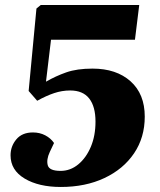

<svg xmlns="http://www.w3.org/2000/svg" viewBox="-20 -730 636 764"><path d="M360 -246Q360 -306 335 -338Q310 -370 259 -370Q227 -370 195.5 -359.5Q164 -349 128 -329L94 -368L125 -696L142 -710H534L517 -572H183L163 -405Q201 -427 243.5 -442Q286 -457 348 -457Q443 -457 499.5 -406.5Q556 -356 556 -266Q556 -183 513.5 -120Q471 -57 395.5 -21.5Q320 14 222 14Q134 14 78 -19.5Q22 -53 22 -112Q22 -148 45 -175.5Q68 -203 111 -203Q138 -203 160 -191.5Q182 -180 195 -161L178 -125Q164 -95 170 -72.5Q176 -50 221 -50Q260 -50 291.5 -76Q323 -102 341.5 -146Q360 -190 360 -246Z"/></svg>

Font: Literata 36pt ExtraBold
Style: Italic
Weight: 800
Italic angle: -2°
Designer: Latin by Veronika Burian and Jose Scaglione. Greek by Irene Vlachou. Cyrillic by Vera Evstafieva
Foundry: TypeTogether
Version: Version 3.002